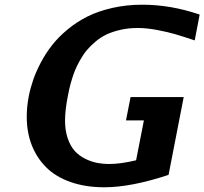

<svg xmlns="http://www.w3.org/2000/svg" viewBox="-20 -771 870 817"><path d="M256.8 -257.8Q256.8 -214.8 268.3 -181.9Q279.8 -148.9 297.9 -128.9Q315.9 -108.9 341.6 -95.9Q367.2 -83 392.6 -78.1Q418 -73.2 446.3 -73.2Q492.2 -73.2 559.1 -88.9L592.3 -258.8H516.1L535.6 -357.9H761.7L697.3 -26.9Q538.1 25.9 423.8 25.9Q343.3 25.9 279.8 3.4Q216.3 -19 176 -59.6Q135.7 -100.1 114.7 -154.5Q93.8 -209 93.8 -274.4Q93.8 -316.4 102.5 -361.8Q109.4 -397 121.6 -432.1Q133.8 -467.3 154.5 -506.3Q175.3 -545.4 202.4 -579.8Q229.5 -614.3 268.3 -646.2Q307.1 -678.2 352.5 -700.9Q397.9 -723.6 458 -737.3Q518.1 -751 585.9 -751Q706.5 -751 829.6 -709L808.6 -599.1Q758.8 -615.7 726.6 -625.2Q694.3 -634.8 649.4 -643.3Q604.5 -651.9 565.9 -651.9Q527.3 -651.9 493.7 -644.3Q460 -636.7 434.3 -624.8Q408.7 -612.8 386.5 -594Q364.3 -575.2 349.1 -557.1Q334 -539.1 320.6 -514.9Q307.1 -490.7 299.6 -472.4Q292 -454.1 284.9 -430.2Q277.8 -406.2 274.9 -392.8Q272 -379.4 268.6 -361.8Q256.8 -302.2 256.8 -257.8Z"/></svg>

Font: Aurulent Sans
Style: BoldItalic
Weight: 700
Italic angle: -11°
Version: Version 2007.05.04